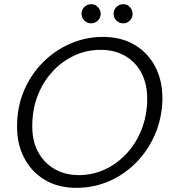

<svg xmlns="http://www.w3.org/2000/svg" viewBox="-20 -889 825 921"><path d="M346 12Q258 12 193.5 -27Q129 -66 94 -135.5Q59 -205 62 -295Q64 -383 97 -458.5Q130 -534 187 -591Q244 -648 318 -680Q392 -712 474 -712Q562 -712 627 -673Q692 -634 726.5 -565.5Q761 -497 759 -407Q756 -319 723 -243Q690 -167 633.5 -109.5Q577 -52 503.5 -20Q430 12 346 12ZM358 -49Q424 -49 482.5 -76Q541 -103 586 -151Q631 -199 657.5 -264Q684 -329 686 -404Q688 -481 660 -536Q632 -591 581 -620.5Q530 -650 463 -650Q396 -650 337.5 -623Q279 -596 234 -548Q189 -500 163 -436Q137 -372 135 -297Q132 -221 160 -165.5Q188 -110 239.5 -79.5Q291 -49 358 -49ZM417 -777Q398 -777 384.5 -790.5Q371 -804 371 -823Q371 -842 384.5 -855.5Q398 -869 418 -869Q436 -869 449.5 -855Q463 -841 463 -823Q463 -804 449.5 -790.5Q436 -777 417 -777ZM572 -777Q552 -777 538.5 -790.5Q525 -804 525 -823Q525 -842 538.5 -855.5Q552 -869 572 -869Q590 -869 603 -855Q616 -841 616 -823Q616 -804 603 -790.5Q590 -777 572 -777Z"/></svg>

Font: DM Sans 18pt Light
Style: Italic
Weight: 300
Italic angle: -10°
Designer: Colophon Foundry, Jonny Pinhorn
Foundry: Colophon Foundry
Version: Version 4.004;gftools[0.9.30]